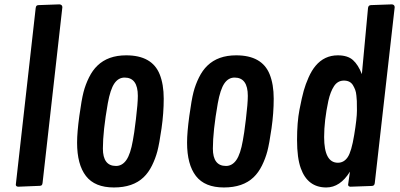

<svg xmlns="http://www.w3.org/2000/svg" viewBox="-20 -846 1815 872"><path d="M263.2 -813 173.3 -15.1Q172.4 -8.3 169.9 -5.4Q167.5 -2.4 160.6 -2L62.5 2Q51.8 1 51.8 -7.3L142.1 -809.6Q143.1 -816.4 145.5 -819.3Q147.9 -822.3 154.8 -822.8L250.5 -826.2Q263.2 -824.7 263.2 -813Z M330.1 -198.2Q330.1 -244.6 340.3 -319.3Q350.6 -394 359.4 -428Q368.2 -461.9 384.3 -494.4Q400.4 -526.9 422.4 -547.9Q470.7 -594.7 553.2 -594.7Q670.4 -594.7 705.1 -508.8Q723.6 -462.9 723.6 -397.7Q723.6 -332.5 713.6 -262.7Q703.6 -192.9 694.8 -159.4Q686 -126 670.2 -94Q654.3 -62 632.3 -41Q584 5.4 497.3 5.4Q410.6 5.4 370.4 -46.6Q330.1 -98.6 330.1 -198.2ZM583.5 -208.5Q588.9 -234.4 597.4 -305.4Q606 -376.5 606 -410.6Q606 -493.7 545.9 -493.7Q517.6 -493.7 499.3 -466.8Q481 -439.9 469.7 -377.4Q447.3 -250.5 447.3 -171.4Q447.3 -92.3 506.8 -92.3Q535.2 -92.3 554 -119.4Q572.8 -146.5 583.5 -208.5Z M829.6 -198.2Q829.6 -244.6 839.8 -319.3Q850.1 -394 858.9 -428Q867.7 -461.9 883.8 -494.4Q899.9 -526.9 921.9 -547.9Q970.2 -594.7 1052.7 -594.7Q1169.9 -594.7 1204.6 -508.8Q1223.1 -462.9 1223.1 -397.7Q1223.1 -332.5 1213.1 -262.7Q1203.1 -192.9 1194.3 -159.4Q1185.5 -126 1169.7 -94Q1153.8 -62 1131.8 -41Q1083.5 5.4 996.8 5.4Q910.2 5.4 869.9 -46.6Q829.6 -98.6 829.6 -198.2ZM1083 -208.5Q1088.4 -234.4 1096.9 -305.4Q1105.5 -376.5 1105.5 -410.6Q1105.5 -493.7 1045.4 -493.7Q1017.1 -493.7 998.8 -466.8Q980.5 -439.9 969.2 -377.4Q946.8 -250.5 946.8 -171.4Q946.8 -92.3 1006.3 -92.3Q1034.7 -92.3 1053.5 -119.4Q1072.3 -146.5 1083 -208.5Z M1569.3 -66.4Q1524.9 5.4 1461.9 5.4Q1377.4 5.4 1346.2 -81.5Q1329.1 -128.4 1329.1 -209.7Q1329.1 -291 1340.1 -347.7Q1351.1 -404.3 1359.4 -433.8Q1367.7 -463.4 1381.6 -494.6Q1395.5 -525.9 1413.1 -546.9Q1453.1 -594.7 1514.2 -594.7Q1559.1 -594.7 1583 -573.2Q1606.9 -551.8 1623.5 -509.3L1651.4 -809.6Q1652.8 -822.3 1664.6 -822.8L1760.3 -826.2Q1772.5 -824.7 1772.5 -813L1682.1 -14.6Q1680.7 -2 1669.4 -1.5L1571.3 2Q1561 1 1561 -7.3ZM1452.1 -223.6Q1452.1 -106.9 1514.6 -106.9Q1542 -106.9 1559.1 -132.1Q1576.2 -157.2 1588.6 -232.9Q1601.1 -308.6 1601.1 -343.3Q1601.1 -377.9 1600.6 -387.2Q1600.1 -396.5 1598.6 -411.9Q1597.2 -427.2 1593.3 -437.7Q1589.4 -448.2 1583 -459Q1570.3 -480 1542 -480Q1513.7 -480 1497.1 -454.8Q1480.5 -429.7 1471.2 -387.7Q1452.1 -297.9 1452.1 -223.6Z"/></svg>

Font: Contrail One
Style: Regular
Weight: 400
Designer: Riccardo De Franceschi
Foundry: Sorkin Type Co.
Version: Version 1.003